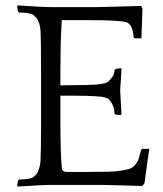

<svg xmlns="http://www.w3.org/2000/svg" viewBox="-20 -680 601 706"><path d="M167 -653.8H331.1Q351.6 -653.8 423.6 -656Q495.6 -658.2 499 -658.2L503.9 -647.9L500 -539.1H475.1L471.2 -543Q468.3 -589.4 446 -597.7Q423.8 -606 303.2 -606H207L205.1 -566.9Q202.1 -511.2 202.1 -415V-366.2Q219.2 -366.7 249.5 -366.9Q279.8 -367.2 296.6 -367.4Q313.5 -367.7 333.7 -369.1Q354 -370.6 365.2 -374Q376.5 -377.4 380.9 -382.8Q381.3 -383.8 386.2 -388.9Q391.1 -394 392.3 -396Q393.6 -397.9 396.2 -402.3Q398.9 -406.7 399.9 -411.4Q400.9 -416 400.9 -421.9L405.8 -426.8L422.9 -429.2L426.8 -426.8Q421.9 -352.1 421.9 -348.1Q421.9 -339.4 426.8 -258.8L422.9 -256.8L404.8 -258.8L400.9 -262.2Q400.9 -292 380.9 -314Q376.5 -318.8 365.5 -321.8Q354.5 -324.7 334 -325.9Q313.5 -327.1 298.1 -327.6Q282.7 -328.1 250.2 -328.1Q217.8 -328.1 202.1 -328.1V-231Q202.1 -117.7 207 -66.9Q207 -56.6 211.7 -52.2Q216.3 -47.9 227.1 -47.9H312Q355.5 -47.9 380.9 -48.6Q406.2 -49.3 428 -53Q449.7 -56.6 459.5 -60.5Q469.2 -64.5 478 -75.4Q486.8 -86.4 490.2 -97.2Q493.7 -107.9 499 -128.9L502.9 -132.8H528.8L511.2 -5.9L502.9 3.9Q499.5 3.9 439.5 2Q379.4 0 358.9 0H157.2Q148.9 0 126 1.2Q103 2.4 76.4 4.2Q49.8 5.9 44.9 5.9L43 2L45.9 -16.1L50.8 -20Q90.3 -20 104 -29.8Q110.8 -35.6 114.5 -40.3Q118.2 -44.9 122.8 -57.4Q127.4 -69.8 128.9 -86.9Q130.9 -127 130.9 -210.9V-414.1Q130.9 -536.1 128.9 -566.9Q127.9 -583.5 123.3 -595.9Q118.7 -608.4 114.7 -613Q110.8 -617.7 104 -624Q90.3 -633.8 50.8 -633.8L45.9 -638.2L43 -655.8L44.9 -660.2Q49.3 -660.2 76.4 -658.2Q103.5 -656.2 128.9 -655Q154.3 -653.8 167 -653.8Z"/></svg>

Font: Quattrocento Roman
Style: Regular
Weight: 400
Designer: Pablo Impallari
Foundry: Pablo Impallari. www.impallari.com Igino Marini. www.ikern.com
Version: Version 1.000